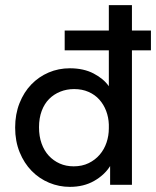

<svg xmlns="http://www.w3.org/2000/svg" viewBox="-20 -720 608 748"><path d="M232 -601H404V-700H494V-601H568V-524H494V0H409V-73Q387 -38 346.5 -15Q306 8 252 8Q210 8 171.5 -8Q133 -24 103.5 -54Q74 -84 56.5 -127Q39 -170 39 -223Q39 -275 56 -318Q73 -361 102 -391Q131 -421 169.5 -437.5Q208 -454 252 -454Q306 -454 345 -433.5Q384 -413 404 -384V-524H232ZM267 -72Q300 -72 325.5 -84.5Q351 -97 368.5 -117.5Q386 -138 395 -164.5Q404 -191 404 -220V-235Q403 -263 393.5 -288Q384 -313 367 -332Q350 -351 325 -362Q300 -373 269 -373Q240 -373 215 -363Q190 -353 171.5 -334.5Q153 -316 142.5 -288Q132 -260 132 -224Q132 -189 142 -161Q152 -133 170 -113.5Q188 -94 212.5 -83Q237 -72 267 -72Z"/></svg>

Font: Tilda Sans Medium
Style: Regular
Weight: 500
Designer: ParaType Ltd
Foundry: ParaType Ltd
Version: Version 1.009